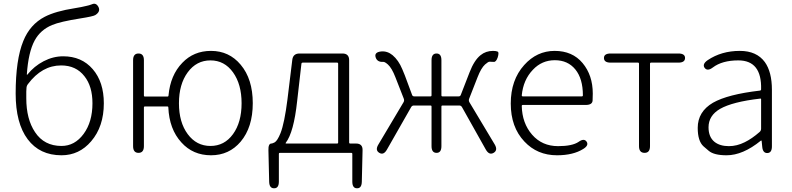

<svg xmlns="http://www.w3.org/2000/svg" viewBox="-20 -820 4247 1030"><path d="M310 13Q193 13 128.5 -73Q64 -159 64 -318Q64 -500 105 -600Q141 -689 220 -730Q278 -760 381 -776Q398 -779 415 -782L442 -788Q458 -791 473 -797Q495 -807 508 -783Q521 -758 491 -739Q480 -732 410 -721Q303 -704 260 -686Q197 -660 166 -603Q132 -540 124 -421Q124 -416 127 -420Q163 -465 214 -491.5Q265 -518 319 -518Q418 -518 477.5 -449Q537 -380 537 -266Q537 -141 469 -62Q405 13 310 13ZM310 -37Q381 -37 428.5 -101.5Q476 -166 476 -266Q476 -357 433 -411Q388 -469 308 -469Q205 -469 130 -369Q122 -359 122 -346L121 -329Q121 -311 121 -293Q121 -181 168 -111Q217 -37 310 -37Z M953 -56Q888 -127 883 -244Q883 -249 878 -249H757Q752 -249 752 -244V-36Q752 0 723 0Q694 0 694 -36V-497Q694 -533 723 -533Q752 -533 752 -497V-307Q752 -302 757 -302H878Q884 -302 884 -308Q894 -417 958 -483Q1019 -547 1112 -547Q1209 -547 1271 -473Q1336 -396 1336 -266.5Q1336 -137 1271 -60Q1209 13 1112 13Q1015 13 953 -56ZM1109 -37Q1184 -37 1230 -100.5Q1276 -164 1276 -266Q1276 -368 1230 -432Q1184 -496 1109 -496Q1034 -496 987 -432Q940 -368 940 -266Q940 -164 987 -100.5Q1034 -37 1109 -37Z M1451 190Q1425 191 1424 155L1420 -14Q1419 -50 1436 -50Q1441 -50 1453 -56Q1468 -64 1485 -106Q1506 -160 1522 -286L1548 -499Q1552 -533 1587 -533H1817Q1853 -533 1853 -497V-55Q1853 -50 1858 -50H1890Q1926 -50 1925 -14L1921 155Q1920 191 1895 190Q1870 190 1870 154V5Q1870 0 1865 0H1481Q1476 0 1476 5V154Q1476 190 1451 190ZM1513 -54Q1510 -50 1515 -50H1789Q1794 -50 1794 -55V-479Q1794 -484 1789 -484H1604Q1598 -484 1597 -478L1574 -277Q1556 -110 1513 -54Z M2015 0Q1991 -14 2010 -45L2145 -272Q2150 -281 2146 -291L2101 -406Q2082 -455 2061 -474Q2044 -489 2036 -488Q2003 -486 1995 -513Q1987 -540 2025 -544Q2058 -547 2086 -524Q2118 -497 2138 -449Q2145 -432 2152 -415L2191 -310Q2194 -303 2202 -303H2290Q2295 -303 2295 -308V-497Q2295 -533 2322 -533Q2348 -533 2348 -497V-308Q2348 -303 2353 -303H2441Q2449 -303 2452 -311L2499 -432Q2524 -497 2558 -524Q2586 -547 2625 -547Q2642 -547 2650 -543Q2658 -539 2650 -512Q2641 -486 2628 -488Q2623 -489 2606 -489Q2599 -489 2582 -474Q2561 -455 2542 -406L2497 -291Q2493 -281 2498 -272L2634 -45Q2652 -14 2628 0Q2604 14 2586 -18L2458 -246Q2453 -254 2444 -254H2353Q2348 -254 2348 -249V-36Q2348 0 2322 0Q2295 0 2295 -36V-249Q2295 -254 2290 -254H2200Q2191 -254 2186 -246L2056 -18Q2038 14 2015 0Z M2968 13Q2862 13 2793 -61Q2720 -138 2720 -264.5Q2720 -391 2792 -471Q2860 -547 2955.5 -547Q3051 -547 3105.5 -481.5Q3160 -416 3160 -318Q3160 -299 3159 -280Q3157 -257 3122 -257H2784Q2779 -257 2779 -252Q2781 -159 2834.5 -97.5Q2888 -36 2974 -36Q3050 -36 3084 -59Q3113 -80 3127 -60Q3140 -40 3109 -21Q3055 13 2968 13ZM2779 -308Q2779 -303 2784 -303H3102Q3107 -303 3107 -308Q3107 -398 3066.5 -447.5Q3026 -497 2956.5 -497Q2887 -497 2839 -446Q2787 -392 2779 -308Z M3438 0Q3408 0 3408 -36V-479Q3408 -484 3403 -484H3256Q3220 -484 3220 -509Q3220 -533 3256 -533H3619Q3655 -533 3655 -509Q3655 -484 3619 -484H3472Q3467 -484 3467 -479V-36Q3467 0 3438 0Z M3878 13Q3810 13 3782 -11Q3768 -23 3754 -35Q3723 -63 3723 -134Q3723 -221 3805 -269Q3884 -314 4057 -334Q4063 -335 4063 -341Q4067 -496 3941 -496Q3854 -496 3804 -458Q3775 -436 3760 -456Q3746 -476 3776 -497Q3850 -547 3949 -547Q4039 -547 4083 -487Q4121 -434 4121 -338V-35Q4121 0 4097 1Q4072 2 4069 -33L4066 -63Q4065 -68 4061 -65Q3965 13 3878 13ZM3890 -36Q3933 -36 3975 -57Q4014 -76 4055 -112Q4063 -119 4063 -130V-287Q4063 -292 4058 -291Q3910 -274 3843 -236Q3781 -200 3781 -137Q3781 -85 3813 -59Q3842 -36 3890 -36Z"/></svg>

Font: Resource Han Rounded CN Light
Style: Regular
Weight: 300
Designer: Cyano Hao (round all glyphs); Ryoko NISHIZUKA 西塚涼子 (kana, bopomofo & ideographs); Paul D. Hunt (Latin, Greek & Cyrillic)
Foundry: Cyano Hao
Version: 0.990